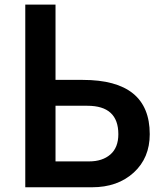

<svg xmlns="http://www.w3.org/2000/svg" viewBox="-20 -792 692 812"><path d="M86.9 0V-772.5H214.8V-454.1H330.1Q613.3 -454.1 613.3 -224.6Q613.3 -124 545.4 -62Q477.5 0 369.1 0ZM214.8 -109.4H356.4Q413.1 -109.4 446.8 -138.7Q480.5 -168 480.5 -224.6Q480.5 -344.7 349.6 -344.7H214.8Z"/></svg>

Font: Gothic A1
Style: Bold
Weight: 700
Version: Version 2.50